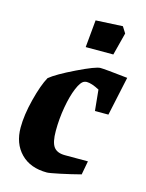

<svg xmlns="http://www.w3.org/2000/svg" viewBox="-104 -726 607 799"><g transform="rotate(15 199.0 -326.0)"><path d="M168 -168Q168 -119 182.5 -99.5Q197 -80 231 -80H330L319 -21Q277 -10 232 -0.5Q187 9 177 9Q105 9 64 -33Q23 -75 23 -144Q23 -198 40.5 -266.5Q58 -335 78 -371Q107 -395 183.5 -432Q260 -469 280 -469Q299 -469 398 -458L362 -290H304L295 -380Q261 -398 240 -398Q236 -398 230 -396Q215 -391 200.5 -356.5Q186 -322 177 -271Q168 -220 168 -168ZM198 -537 209 -655 325 -661 342 -634 317 -537Z"/></g></svg>

Font: Grenze
Style: Bold Italic
Weight: 700
Italic angle: -10°
Designer: Renata Polastri
Foundry: Omnibus-Type
Version: Version 1.002; ttfautohint (v1.8)